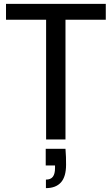

<svg xmlns="http://www.w3.org/2000/svg" viewBox="-20 -720 577 991"><path d="M218 0V-618H11V-700H526V-618H318V0ZM217 251V207Q242 207 253 192Q264 177 264 148V134H216V48H318Q320 70 320.5 91Q321 112 321 130Q321 192 294.5 221.5Q268 251 217 251Z"/></svg>

Font: DM Sans 36pt Medium
Style: Regular
Weight: 500
Designer: Colophon Foundry, Jonny Pinhorn
Foundry: Colophon Foundry
Version: Version 4.004;gftools[0.9.30]